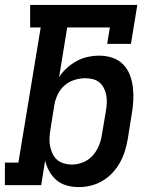

<svg xmlns="http://www.w3.org/2000/svg" viewBox="-27 -755 647 783"><path d="M294 8Q269 8 245.5 1.5Q222 -5 204 -20Q186 -35 174.5 -55.5Q163 -76 157 -100L141 0H-7V-92H48L139 -643H96V-735H533L507 -576H410L421 -643H247L214 -440Q227 -461 246 -478Q265 -495 286.5 -506.5Q308 -518 331.5 -523Q355 -528 378 -528Q406 -528 431.5 -519.5Q457 -511 475 -492.5Q493 -474 502.5 -449.5Q512 -425 515 -398Q518 -371 516.5 -343.5Q515 -316 510 -288L494 -188Q490 -164 482.5 -139.5Q475 -115 462.5 -92.5Q450 -70 432 -50.5Q414 -31 391 -17.5Q368 -4 343.5 2Q319 8 294 8ZM266 -84Q289 -84 311.5 -93Q334 -102 350 -119.5Q366 -137 375.5 -159Q385 -181 388 -203L405 -303Q408 -319 408.5 -335Q409 -351 406.5 -366Q404 -381 397 -395Q390 -409 379 -418.5Q368 -428 352.5 -432Q337 -436 321 -436Q300 -436 278 -429.5Q256 -423 238 -408Q220 -393 209.5 -372Q199 -351 195 -329L179 -229Q176 -212 175 -194.5Q174 -177 177 -161Q180 -145 186.5 -130Q193 -115 204.5 -104.5Q216 -94 232.5 -89Q249 -84 266 -84Z"/></svg>

Font: Iosevka Etoile Semibold
Style: Italic
Weight: 600
Italic angle: -9°
Designer: Belleve Invis
Foundry: Belleve Invis
Version: Version 22.1.2; ttfautohint (v1.8.4)